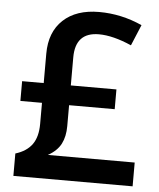

<svg xmlns="http://www.w3.org/2000/svg" viewBox="-52 -768 675 813"><g transform="rotate(5 285.5 -361.5)"><path d="M336.9 -723.1Q431.6 -723.1 520 -683.1L482.9 -594.2Q403.8 -628.9 344.2 -628.9Q244.1 -628.9 244.1 -522V-402.8H438V-318.8H244.1V-230Q244.1 -185.5 228 -154.3Q211.9 -123 172.9 -101.1H542V0H35.2V-95.2Q83 -109.9 106 -142.1Q128.9 -174.3 128.9 -229V-318.8H37.1V-402.8H128.9V-527.8Q128.9 -619.6 184.3 -671.4Q239.7 -723.1 336.9 -723.1Z"/></g></svg>

Font: Samim Medium FD
Style: Medium-FD
Weight: 500
Foundry: DejaVu fonts team - Redesigned by Saber Rastikerdar
Version: Version 4.0.5